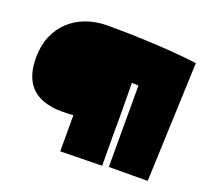

<svg xmlns="http://www.w3.org/2000/svg" viewBox="-118 -836 1073 985"><g transform="rotate(20 418.5 -343.5)"><path d="M775.4 -9.8 563.5 -8.8V-453.1L527.3 -455.1Q528.8 -356.9 528.8 -261.2Q528.8 -245.1 528.6 -225.8Q528.3 -206.5 528.3 -184.1Q528.3 -94.2 529.3 -2.9L301.8 1V-196.3Q272.5 -193.8 245.6 -193.8Q235.8 -193.8 213.1 -194.6Q190.4 -195.3 159.2 -203.1Q127.9 -210.9 102.3 -226.6Q76.7 -242.2 58.6 -266.8Q40.5 -291.5 30.5 -326.7Q20.5 -361.8 20.5 -409.2Q20.5 -474.1 42.2 -525.9Q64 -577.6 102.8 -613.8Q141.6 -649.9 194.3 -669.2Q247.1 -688.5 309.6 -688.5Q427.2 -688.5 518.1 -684.3Q608.9 -680.2 672.4 -675.3Q745.6 -669.4 800.8 -662.1Z"/></g></svg>

Font: Luckiest Guy
Style: Regular
Weight: 400
Designer: Astigmatic (AOETI)
Foundry: Astigmatic (AOETI)
Version: Version 1.000